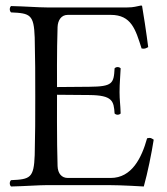

<svg xmlns="http://www.w3.org/2000/svg" viewBox="-20 -672 607 697"><path d="M304 -357 187 -356C187 -356 186 -492 189 -574C190 -598 202 -618 226 -618H382C457 -618 472 -565 494 -496C506 -494 508 -496 518 -501C513 -542 498 -641 496 -649C496 -651 495 -652 492 -652C475 -649 466 -645 442 -645H150C120 -645 70 -649 20 -650C14 -644 14 -633 20 -627C90 -624 103 -619 106 -536C108 -454 108 -404 108 -321C108 -238 108 -191 106 -109C103 -26 90 -21 20 -18C14 -12 14 -1 20 5C69 4 122 0 152 0H374C422 0 502 5 502 5C516 -45 530 -114 538 -165C528 -171 527 -173 514 -170C494 -98 458 -26 382 -26H226C204 -26 190 -42 189 -69C186 -153 187 -328 187 -328L304 -327C389 -326.3 393 -305 396 -260C402 -254 412 -254 418 -260C417 -295 414 -307.5 414 -338C414 -371.6 417 -394 418 -424C412 -430 402 -430 396 -424C393 -369 389 -357.7 304 -357Z"/></svg>

Font: Libertinus Serif Display
Style: Regular
Weight: 400
Designer: Philipp H. Poll
Foundry: Khaled Hosny
Version: Version 6.1